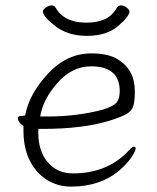

<svg xmlns="http://www.w3.org/2000/svg" viewBox="-20 -679 583 712"><path d="M155 -247Q268 -247 363 -273Q401 -285 412.5 -299Q424 -313 424 -341Q424 -433 318 -433Q247 -433 193 -371.5Q139 -310 129 -247ZM61 -249 70 -250H73L74 -254Q89 -332 158.5 -406.5Q228 -481 319 -481Q380 -481 415 -460Q480 -422 480 -340Q480 -307 475 -288Q470 -269 451 -257.5Q432 -246 388 -232Q288 -201 140 -201H122V-186Q122 -119 157 -77.5Q192 -36 251 -36Q379 -36 459 -122Q470 -135 476.5 -135Q483 -135 483 -127.5Q483 -120 469 -98Q455 -76 426 -50Q354 13 244 13Q194 13 154 -12Q114 -37 90.5 -83.5Q67 -130 67 -195V-211L65 -213Q46 -227 46 -241Q46 -249 60 -249ZM414 -651Q419 -659 429 -659Q439 -659 449.5 -651Q460 -643 460 -637Q460 -618 417.5 -582Q375 -546 301.5 -546Q228 -546 179 -587Q139 -619 139 -637Q139 -643 150 -651Q161 -659 171 -659Q181 -659 186 -651Q218 -595 300 -595Q339 -595 367 -607Q395 -619 414 -651Z"/></svg>

Font: ToneOZ-Pinyin-WenKai-Light
Style: Light
Weight: 300
Designer: Fontworks Inc.
Foundry: ToneOZ
Version: Version 0.240331